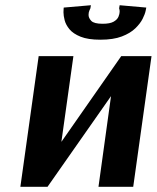

<svg xmlns="http://www.w3.org/2000/svg" viewBox="-20 -715 600 735"><path d="M373 -624Q401 -624 415 -632Q429 -640 433.5 -651Q438 -662 438 -670Q438 -676 437 -679.5Q436 -683 436 -683L438 -695L540 -686Q540 -686 537.5 -673.5Q535 -661 526 -643Q517 -625 498 -606.5Q479 -588 446.5 -575.5Q414 -563 364 -563Q317 -563 288.5 -574.5Q260 -586 246 -603Q232 -620 227.5 -637.5Q223 -655 223 -668Q223 -676 223.5 -681Q224 -686 224 -686L328 -695L326 -683Q326 -683 322.5 -675.5Q319 -668 319 -658Q319 -646 329.5 -635Q340 -624 373 -624ZM560 -500 490 0H357L405 -347L162 0H58L128 -500H261L215 -172L444 -500Z"/></svg>

Font: Arsenal SC
Style: Bold Italic
Weight: 700
Italic angle: -9.10001°
Designer: Andrij Shevchenko
Foundry: Stairsfor
Version: Version 2.001; ttfautohint (v1.8.4.7-5d5b)